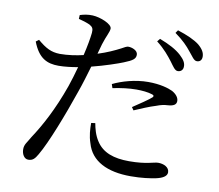

<svg xmlns="http://www.w3.org/2000/svg" viewBox="-87 -884 1174 1031"><g transform="rotate(10 500.0 -368.0)"><path d="M792 -609C810 -585 822 -564 838 -564C855 -564 867 -575 867 -593C868 -612 858 -630 834 -652C807 -677 767 -698 715 -718L702 -702C746 -668 772 -635 792 -609ZM881 -680C902 -656 913 -634 930 -634C946 -634 957 -644 957 -663C957 -684 947 -703 921 -725C895 -745 855 -763 802 -780L791 -764C838 -730 861 -705 881 -680ZM509 -413C553 -422 597 -428 638 -428C667 -428 702 -425 725 -417C734 -414 737 -409 730 -402C718 -390 662 -352 630 -331L641 -315C676 -330 722 -350 756 -360C782 -370 799 -373 817 -374C847 -376 864 -384 864 -405C864 -422 852 -440 827 -454C804 -465 759 -479 693 -479C623 -479 551 -458 502 -434ZM451 -212C456 -184 465 -148 485 -118C520 -63 581 -42 665 -42C762 -42 796 -61 822 -61C850 -61 882 -48 882 -19C882 3 856 16 823 23C793 29 748 36 687 36C560 36 470 -7 444 -101C431 -138 429 -176 429 -209ZM76 -600 60 -588C93 -502 140 -481 203 -481C236 -481 274 -486 308 -492C298 -454 286 -416 275 -383C227 -247 173 -149 126 -78C108 -45 94 -34 94 -7C94 21 109 44 130 44C155 44 166 31 181 5C223 -66 287 -232 331 -361C348 -408 363 -460 377 -507C446 -524 521 -550 545 -560C593 -579 607 -590 607 -612C607 -636 574 -647 555 -647C546 -647 534 -640 518 -631C487 -615 449 -597 398 -581L413 -635C428 -684 444 -707 444 -727C443 -751 380 -777 337 -779C311 -780 291 -776 268 -769L267 -748C288 -743 310 -736 328 -728C346 -718 351 -709 349 -686C346 -657 338 -611 326 -561C288 -552 243 -545 198 -545C151 -546 121 -562 76 -600Z"/></g></svg>

Font: Noto Serif KR Medium
Style: Regular
Weight: 500
Designer: Ryoko NISHIZUKA 西塚涼子 (kana & ideographs); Frank Grießhammer (Latin, Greek & Cyrillic); Wenlong ZHANG 张文龙 (bopomofo); San
Foundry: Adobe
Version: Version 2.001;hotconv 1.1.0;makeotfexe 2.6.0